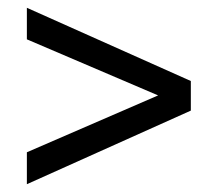

<svg xmlns="http://www.w3.org/2000/svg" viewBox="-20 -587 567 493"><path d="M470 -303 49 -114V-196L386 -342L49 -486V-567L470 -379Z"/></svg>

Font: Hind Guntur
Style: Regular
Weight: 400
Version: Version 1.000;PS 1.0;hotconv 1.0.86;makeotf.lib2.5.63406; tt